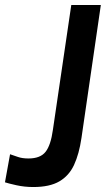

<svg xmlns="http://www.w3.org/2000/svg" viewBox="-20 -743 430 773"><path d="M114 10Q79 10 46.2 2.8Q13.5 -4.5 0 -9L20.5 -122Q34.5 -117.5 52 -111.2Q69.5 -105 94.5 -105Q142.5 -105 163.5 -131.8Q184.5 -158.5 193 -220.5L267 -723H386L308 -187.5Q298.5 -123 278.2 -79.2Q258 -35.5 219 -12.8Q180 10 114 10Z"/></svg>

Font: Public Sans SemiBold
Style: Italic
Weight: 600
Italic angle: -8°
Designer: The Public Sans project authors (U.S. Web Design System). Libre Franklin designed by Pablo Impallari and Rodrigo Fuenzal
Version: Version 1.007; ttfautohint (v1.8.1) -l 8 -r 50 -G 200 -x 14 